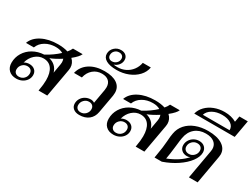

<svg xmlns="http://www.w3.org/2000/svg" viewBox="-70 -1538 2861 2195"><g transform="rotate(30 1360.0 -440.5)"><path d="M657 -406Q657 -392 654 -375L587 0H472L474 -12Q488 -88 488 -144Q488 -242 450 -294.5Q412 -347 340 -347Q280 -347 231 -304Q182 -261 164 -191Q173 -199 193 -205Q213 -211 230 -211Q276 -211 303.5 -186.5Q331 -162 331 -121Q331 -85 311 -55Q291 -25 256.5 -7.5Q222 10 181 10Q118 10 81.5 -25.5Q45 -61 45 -122Q45 -193 81 -252.5Q117 -312 180.5 -348Q244 -384 323 -388Q421 -441 491 -507Q454 -530 396 -530Q319 -530 260 -495Q201 -460 179 -400H75Q103 -478 191.5 -524Q280 -570 403 -570Q478 -570 534 -552Q560 -582 573 -612H701Q686 -572 610 -511Q657 -467 657 -406ZM543 -412Q543 -435 535 -456Q455 -405 394 -382Q441 -371 473.5 -340.5Q506 -310 519 -263L540 -383Q543 -398 543 -412ZM132 -84Q132 -57 149.5 -40.5Q167 -24 196 -24Q236 -24 262.5 -51Q289 -78 289 -117Q289 -145 271.5 -161.5Q254 -178 224 -178Q186 -178 159 -150.5Q132 -123 132 -84Z M904 -80Q904 -116 922.5 -146Q941 -176 973 -193.5Q1005 -211 1043 -211Q1057 -211 1070 -206.5Q1083 -202 1091 -196L1124 -383Q1127 -403 1127 -419Q1127 -472 1095.5 -501Q1064 -530 1006 -530Q939 -530 890.5 -489Q842 -448 826 -377H722Q744 -468 822.5 -519Q901 -570 1018 -570Q1125 -570 1183.5 -529Q1242 -488 1242 -413Q1242 -395 1239 -375L1196 -134Q1184 -66 1136 -28Q1088 10 1012 10Q963 10 933.5 -14.5Q904 -39 904 -80ZM1103 -116Q1103 -144 1085.5 -161Q1068 -178 1038 -178Q1001 -178 974 -150.5Q947 -123 947 -85Q947 -57 964.5 -40.5Q982 -24 1011 -24Q1049 -24 1076 -51Q1103 -78 1103 -116Z M937 -755Q937 -804 973 -838.5Q1009 -873 1060 -873Q1101 -873 1125.5 -851Q1150 -829 1150 -793Q1150 -756 1126.5 -726.5Q1103 -697 1067 -686Q1088 -682 1120 -682Q1175 -682 1223 -705.5Q1271 -729 1303.5 -772Q1336 -815 1346 -870H1452Q1441 -805 1394 -755Q1347 -705 1276.5 -677Q1206 -649 1125 -649Q1036 -649 986.5 -677Q937 -705 937 -755ZM1112 -787Q1112 -811 1096 -825Q1080 -839 1053 -839Q1020 -839 997.5 -816.5Q975 -794 975 -760Q975 -737 990 -722.5Q1005 -708 1030 -708Q1064 -708 1088 -731Q1112 -754 1112 -787Z M1939 -406Q1939 -392 1936 -375L1869 0H1754L1756 -12Q1770 -88 1770 -144Q1770 -242 1732 -294.5Q1694 -347 1622 -347Q1562 -347 1513 -304Q1464 -261 1446 -191Q1455 -199 1475 -205Q1495 -211 1512 -211Q1558 -211 1585.5 -186.5Q1613 -162 1613 -121Q1613 -85 1593 -55Q1573 -25 1538.5 -7.5Q1504 10 1463 10Q1400 10 1363.5 -25.5Q1327 -61 1327 -122Q1327 -193 1363 -252.5Q1399 -312 1462.5 -348Q1526 -384 1605 -388Q1703 -441 1773 -507Q1736 -530 1678 -530Q1601 -530 1542 -495Q1483 -460 1461 -400H1357Q1385 -478 1473.5 -524Q1562 -570 1685 -570Q1760 -570 1816 -552Q1842 -582 1855 -612H1983Q1968 -572 1892 -511Q1939 -467 1939 -406ZM1825 -412Q1825 -435 1817 -456Q1737 -405 1676 -382Q1723 -371 1755.5 -340.5Q1788 -310 1801 -263L1822 -383Q1825 -398 1825 -412ZM1414 -84Q1414 -57 1431.5 -40.5Q1449 -24 1478 -24Q1518 -24 1544.5 -51Q1571 -78 1571 -117Q1571 -145 1553.5 -161.5Q1536 -178 1506 -178Q1468 -178 1441 -150.5Q1414 -123 1414 -84Z M2012 -55Q2029 -149 2035 -234Q2039 -303 2047 -341Q2059 -411 2104.5 -462.5Q2150 -514 2222 -542Q2294 -570 2385 -570Q2505 -570 2573 -526Q2641 -482 2641 -406Q2641 -392 2638 -375L2572 0H2457L2525 -384Q2528 -399 2528 -413Q2528 -468 2488 -499.5Q2448 -531 2377 -531Q2292 -531 2235.5 -483.5Q2179 -436 2164 -350Q2159 -326 2150 -243Q2135 -112 2124 -56Q2278 -118 2356 -208Q2336 -198 2316 -198Q2271 -198 2243.5 -223Q2216 -248 2216 -288Q2216 -324 2234.5 -354Q2253 -384 2284.5 -402Q2316 -420 2354 -420Q2399 -420 2426.5 -393.5Q2454 -367 2454 -324Q2454 -268 2408 -206Q2362 -144 2281 -89.5Q2200 -35 2099 0H2003ZM2414 -324Q2414 -352 2396 -369Q2378 -386 2347 -386Q2309 -386 2281.5 -358.5Q2254 -331 2254 -293Q2254 -265 2272.5 -248Q2291 -231 2321 -231Q2359 -231 2386.5 -258.5Q2414 -286 2414 -324Z M2720 -891 2679 -662H2145Q2159 -717 2201 -760.5Q2243 -804 2305.5 -828Q2368 -852 2440 -852Q2530 -852 2595 -814L2609 -891ZM2432 -809Q2359 -809 2305.5 -779Q2252 -749 2237 -699H2590Q2592 -749 2548.5 -779Q2505 -809 2432 -809Z"/></g></svg>

Font: Fahkwang Medium
Style: Italic
Weight: 500
Italic angle: -10°
Version: Version 1.000; ttfautohint (v1.6)